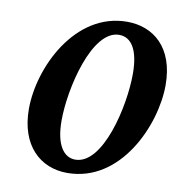

<svg xmlns="http://www.w3.org/2000/svg" viewBox="-82 -801 833 887"><g transform="rotate(10 334.5 -357.0)"><path d="M291 11C542 11 669 -280 669 -467C669 -645 566 -725 444 -725C200 -725 66 -445 66 -250C66 -80 163 11 291 11ZM317 -56C265 -56 224 -106 224 -223C224 -375 291 -659 418 -659C474 -659 511 -607 511 -492C511 -340 447 -56 317 -56Z"/></g></svg>

Font: Noto Serif Condensed Extra
Style: Italic
Weight: 800
Width: 3
Italic angle: -12°
Designer: Monotype Design Team
Foundry: Monotype Imaging Inc.
Version: Version 1.901